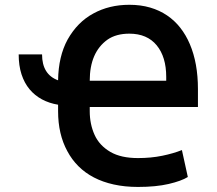

<svg xmlns="http://www.w3.org/2000/svg" viewBox="-20 -750 882 782"><path d="M541.9 11.4Q488.3 11.4 443.4 1.4Q398.4 -8.5 362.6 -27.2Q326.7 -45.8 299.5 -73Q272.4 -100.1 254.3 -134.2Q216.6 -203.1 216.6 -296.9V-323.5Q180.4 -329.5 150.9 -345.3Q121.4 -361.2 100.3 -386.5Q79.2 -411.9 67.6 -447.4Q56.1 -483 56.1 -528.4H151.3Q151.3 -446.7 216.6 -422.9Q218 -520.6 255.3 -588.8Q295.5 -660.2 360.1 -695Q424.7 -730.5 506.7 -730.5Q552.9 -730.5 591.3 -719.3Q629.6 -708.1 660.3 -687.3Q691.1 -666.5 714.3 -636.9Q737.6 -607.2 753.2 -570.3Q786.2 -492.9 786.2 -387.1V-314.3H345.5V-296.9Q345.5 -244.3 365.4 -200.3Q384.9 -157.3 430 -131Q473 -106.2 541.9 -106.2Q595.2 -106.2 640.8 -115.6Q686.4 -125 720.9 -138.8L745 -29.1Q718.8 -12.8 666.9 -0.7Q615.1 11.4 541.9 11.4ZM657 -421.2V-436.8Q657 -518.1 618.3 -565.3Q579.2 -612.9 506.7 -612.9Q452.8 -612.9 417.6 -588.4Q345.5 -536.6 345.5 -421.2Z"/></svg>

Font: Linik Sans SemiBold
Style: Regular
Weight: 600
Designer: Fonts by Rasmus Andersson / Changes by Cristiano Sobral with parts from Marc Monis
Foundry: rsms
Version: Version 3.020; ttfautohint (v1.6)